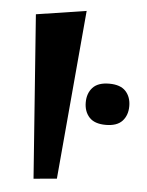

<svg xmlns="http://www.w3.org/2000/svg" viewBox="-53 -759 625 817"><g transform="rotate(5 260.0 -350.5)"><path d="M121 15 70 -683 284 -716 220 6ZM336.5 -264.5Q314 -289 314 -328Q314 -367 336.5 -391.5Q359 -416 407 -416Q455 -416 477.5 -391.5Q500 -367 500 -328Q500 -289 477.5 -264.5Q455 -240 407 -240Q359 -240 336.5 -264.5Z"/></g></svg>

Font: Joti One
Style: Regular
Weight: 400
Designer: Eduardo Rodriguez Tunni
Foundry: Eduardo Rodriguez Tunni
Version: Version 1.001